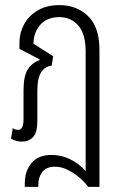

<svg xmlns="http://www.w3.org/2000/svg" viewBox="-20 -546 473 751"><path d="M77 185V170Q77 123 103.5 91.5Q130 60 181 60Q220 60 254.5 77Q289 94 315 123V-344Q315 -414 286 -446.5Q257 -479 212 -479Q164 -479 137.5 -449Q111 -419 111 -375L188 -326L182 -289Q157 -287 141.5 -264Q126 -241 126 -190V-73Q126 -27 109 -9.5Q92 8 66 8Q42 8 23 -4L30 -45Q34 -42 39.5 -40Q45 -38 51 -38Q72 -38 72 -79V-192Q72 -249 89 -275Q106 -301 135 -311L136 -313L56 -355V-379Q56 -417 74 -450.5Q92 -484 127 -505Q162 -526 213 -526Q280 -526 324.5 -483Q369 -440 369 -351V185H325Q312 167 291 149Q270 131 245 118.5Q220 106 196 106Q161 106 145.5 126.5Q130 147 130 176V185Z"/></svg>

Font: Noto Sans Thai UI ExtCond Light
Style: Regular
Weight: 300
Width: 2
Designer: Monotype Design Team
Foundry: Monotype Imaging Inc.
Version: Version 2.000; ttfautohint (v1.8.4.7-5d5b)